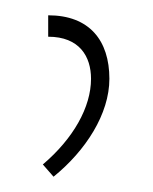

<svg xmlns="http://www.w3.org/2000/svg" viewBox="-20 -780 200 251"><path d="M43 -760V-732C84 -732 99 -706 99 -677C99 -640 76 -599 36 -565L50 -549C92 -583 123 -631 123 -677C123 -727 97 -760 43 -760Z"/></svg>

Font: Noto Serif Armenian SemiCondensed Thin
Style: Regular
Weight: 100
Width: 4
Designer: Monotype Design Team
Foundry: Monotype Imaging Inc.
Version: Version 2.008